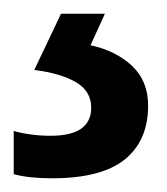

<svg xmlns="http://www.w3.org/2000/svg" viewBox="-20 -20 243 280"><path d="M196 134Q196 185 162 212.5Q128 240 56 240Q22 240 0 234V171Q25 178 54 178Q113 178 113 137Q113 113 91 100Q69 87 30 82L69 0H133L112 46Q149 54 172.5 76Q196 98 196 134Z"/></svg>

Font: Noto Sans Gurmukhi UI SemiCondensed Medium
Style: Regular
Weight: 500
Width: 4
Designer: Jelle Bosma - Monotype Design Team
Foundry: Monotype Imaging Inc.
Version: Version 2.004; ttfautohint (v1.8.4.7-5d5b)